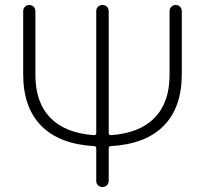

<svg xmlns="http://www.w3.org/2000/svg" viewBox="-20 -750 822 770"><path d="M357 -164Q218 -172 145.5 -245.5Q73 -319 73 -452V-705Q73 -716 80 -723Q87 -730 97 -730Q108 -730 115 -723Q122 -716 122 -705V-449Q122 -339 182 -277.5Q242 -216 357 -208Q366 -208 366 -216V-705Q366 -716 373 -723Q380 -730 391 -730Q402 -730 409 -723Q416 -716 416 -705V-216Q416 -208 425 -208Q540 -216 600 -277.5Q660 -339 660 -449V-705Q660 -716 667 -723Q674 -730 685 -730Q695 -730 702 -723Q709 -716 709 -705V-452Q709 -319 636.5 -245.5Q564 -172 425 -164Q416 -164 416 -155V-25Q416 -14 409 -7Q402 0 391 0Q380 0 373 -7Q366 -14 366 -25V-155Q366 -164 357 -164Z"/></svg>

Font: Rounded Mplus 1c Light
Style: Regular
Weight: 300
Version: Version 1.059.20150529